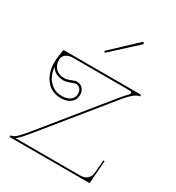

<svg xmlns="http://www.w3.org/2000/svg" viewBox="-181 -867 893 976"><g transform="rotate(30 265.0 -379.0)"><path d="M223.6 -620.1 367.7 -755.4Q372.1 -759.8 376 -755.4Q380.9 -751 377 -747.1L230.5 -612.8ZM44.9 -422.9Q50.3 -371.6 78.9 -342.3Q107.4 -313 150.4 -313Q181.6 -313 199.2 -326.9Q216.8 -340.8 216.8 -363.3Q216.8 -381.8 207.3 -392.3Q197.8 -402.8 181.2 -402.8Q177.2 -402.8 155.8 -394.3Q134.3 -385.7 115.2 -385.7Q92.3 -385.7 73.7 -395.5Q55.2 -405.3 44.9 -422.9ZM45.4 -520H496.1V-509.8Q467.8 -509.8 414.6 -443.8L110.8 -69.8Q72.3 -22.5 54.2 -9.8H433.6Q460 -9.8 475.1 -23.9Q490.2 -38.1 492.2 -65.4L497.6 -135.7L504.9 -134.3L495.1 -4.4Q495.1 0 490.2 0H24.9L25.4 -9.8Q40 -9.8 57.1 -25.4Q74.2 -41 103 -76.2L406.7 -450.2Q423.8 -471.2 440.9 -488.3Q448.2 -495.6 448.2 -501Q448.2 -509.8 434.1 -509.8H102.5Q77.1 -509.8 61.8 -497.6Q46.4 -485.4 46.4 -465.3Q46.4 -434.6 65.4 -416Q84.5 -397.5 115.2 -397.5Q129.9 -397.5 150.9 -406.2Q171.9 -415 181.2 -415Q202.6 -415 215.8 -400.6Q229 -386.2 229 -363.3Q229 -335 207.3 -317.9Q185.5 -300.8 150.4 -300.8Q97.2 -300.8 64.7 -340.3Q32.2 -379.9 32.2 -444.3Q32.2 -467.8 40.5 -515.6Q40.5 -520 45.4 -520Z"/></g></svg>

Font: ZnikomitNo24
Style: Thin
Weight: 300
Designer: gluk
Foundry: gluk
Version: Version 0.55